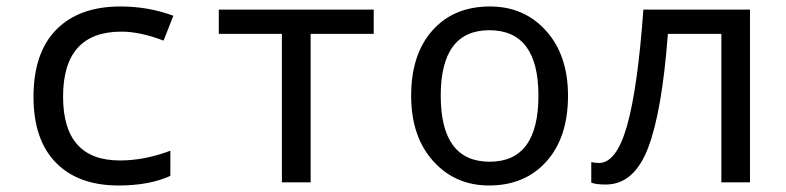

<svg xmlns="http://www.w3.org/2000/svg" viewBox="-20 -566 2440 596"><path d="M518.1 -517.1 487.8 -439.9Q414.6 -467.8 356.9 -467.8Q175.8 -467.8 175.8 -266.1Q175.8 -67.9 352.1 -67.9Q428.7 -67.9 508.8 -98.1V-20Q443.4 9.8 348.1 9.8Q222.7 9.8 153.3 -61.3Q84 -132.3 84 -265.1Q84 -402.3 154.8 -474.1Q225.6 -545.9 354 -545.9Q440.9 -545.9 518.1 -517.1Z M1140.1 -460.9H944.3V0H855V-460.9H659.2V-536.1H1140.1Z M1498 9.8Q1392.6 9.8 1324.5 -66.2Q1256.3 -142.1 1256.3 -269Q1256.3 -397.5 1322.5 -471.7Q1388.7 -545.9 1501 -545.9Q1607.4 -545.9 1675.3 -470.2Q1743.2 -394.5 1743.2 -269Q1743.2 -139.6 1676.3 -64.9Q1609.4 9.8 1498 9.8ZM1500 -64Q1651.4 -64 1651.4 -269Q1651.4 -472.2 1499 -472.2Q1348.1 -472.2 1348.1 -269Q1348.1 -64 1500 -64Z M2308.1 0H2219.2V-460.9H2053.2Q2035.2 -220.2 1991.7 -106.7Q1948.2 6.8 1860.4 6.8Q1830.1 6.8 1815.4 1V-63Q1825.7 -60.1 1839.4 -60.1Q1893.6 -60.1 1926.5 -176Q1959.5 -292 1977.1 -536.1H2308.1Z"/></svg>

Font: WenQuanYi Micro Hei Mono
Style: Regular
Weight: 400
Foundry: Ascender Corporation
Version: Version 0.2.0-beta